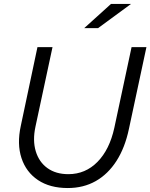

<svg xmlns="http://www.w3.org/2000/svg" viewBox="-20 -938 759 969"><path d="M322 11Q232 11 172 -29Q112 -69 88.5 -140Q65 -211 85 -303L169 -700H245L159 -299Q144 -229 160.5 -174.5Q177 -120 219.5 -89.5Q262 -59 325 -59Q411 -59 472 -121Q533 -183 557 -293L644 -700H719L631 -289Q611 -193 568 -126Q525 -59 463 -24Q401 11 322 11ZM405 -796 540 -918H641L475 -796Z"/></svg>

Font: Red Hat Text VF
Style: Italic
Weight: 300
Italic angle: -12°
Designer: Pentagram, MCKL
Foundry: Pentagram, MCKL
Version: Version 1.023